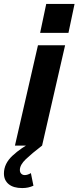

<svg xmlns="http://www.w3.org/2000/svg" viewBox="-90 -740 399 976"><path d="M-14 0 103 -510H241L124 0ZM114 -573 145 -720H289L258 -573ZM23 216Q-22 216 -46 196Q-70 176 -70 142Q-70 92 -26.5 51.5Q17 11 82 -23L124 0Q72 40 41.5 69Q11 98 11 124Q11 136 18 143Q25 150 36 150Q50 150 67 140L80 204Q67 210 53 213Q39 216 23 216Z"/></svg>

Font: Instrument Sans Condensed
Style: Bold Italic
Weight: 700
Width: 3
Italic angle: -13°
Designer: Rodrigo Fuenzalida
Foundry: fragTYPE
Version: Version 1.000;gftools[0.9.28]